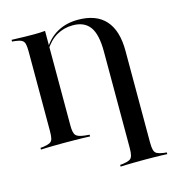

<svg xmlns="http://www.w3.org/2000/svg" viewBox="-113 -680 895 965"><g transform="rotate(-15 335.0 -197.5)"><path d="M99.2 -201.6V-492.7Q99.2 -518.5 95.6 -532.3Q91.9 -546 80.6 -552Q69.4 -558.1 47.6 -560.5L31.5 -562.1V-571Q43.5 -571 60.1 -570.2Q76.6 -569.4 98 -569Q119.4 -568.5 142.7 -568.5H152.4Q179.8 -568.5 205.6 -571V-201.6ZM142.7 -2.4Q119.4 -2.4 98 -2Q76.6 -1.6 60.1 -1.2Q43.5 -0.8 31.5 0V-8.9L47.6 -10.5Q69.4 -13.7 80.6 -19.4Q91.9 -25 95.6 -38.7Q99.2 -52.4 99.2 -78.2V-201.6H205.6V-78.2Q205.6 -40.3 216.1 -27.8Q226.6 -15.3 262.1 -11.3L287.1 -8.9V0Q274.2 -0.8 254.4 -1.2Q234.7 -1.6 210.5 -2Q186.3 -2.4 160.5 -2.4H153.2ZM464.5 -201.6V-395.2Q464.5 -483.1 435.9 -522.6Q407.3 -562.1 347.6 -562.1Q300.8 -562.1 262.9 -540.3Q225 -518.5 195.2 -471L193.5 -478.2Q225 -530.6 271.8 -556.5Q318.5 -582.3 379 -582.3Q474.2 -582.3 522.2 -528.6Q570.2 -475 570.2 -370.2V-201.6ZM507.3 183.9Q483.9 183.9 462.5 184.3Q441.1 184.7 424.6 185.1Q408.1 185.5 396 186.3V177.4L412.1 175.8Q433.9 172.6 445.2 166.9Q456.5 161.3 460.5 147.2Q464.5 133.1 464.5 108.1V-201.6H570.2V108.1Q570.2 133.1 574.2 147.2Q578.2 161.3 589.5 166.9Q600.8 172.6 622.6 175.8L638.7 177.4V186.3Q627.4 185.5 610.5 185.1Q593.5 184.7 572.6 184.3Q551.6 183.9 527.4 183.9H517.7Z"/></g></svg>

Font: Playfair 144pt SemiCondensed SemiBold
Style: Regular
Weight: 600
Width: 4
Designer: Claus Eggers Sørensen
Foundry: Claus Eggers Sørensen
Version: Version 2.203